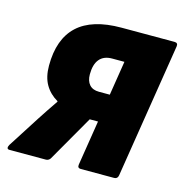

<svg xmlns="http://www.w3.org/2000/svg" viewBox="-98 -573 625 649"><g transform="rotate(15 214.5 -248.5)"><path d="M-9 0Q-16 0 -17 -4.5Q-18 -9 -14 -16L57 -127Q68 -144 80 -162Q92 -180 105 -199V-201Q77 -217 61.5 -243.5Q46 -270 46 -310Q46 -403 96.5 -450Q147 -497 250 -497H435Q448 -497 446 -484L371 -13Q369 0 357 0H240Q228 0 230 -13L255 -170H226L133 -8Q127 0 118 0ZM232 -268H270L289 -388H246Q217 -388 202 -370Q187 -352 187 -317Q187 -294 198.5 -281Q210 -268 232 -268Z"/></g></svg>

Font: Sofia Sans Condensed Black
Style: Italic
Weight: 900
Italic angle: -9°
Version: Version 4.100